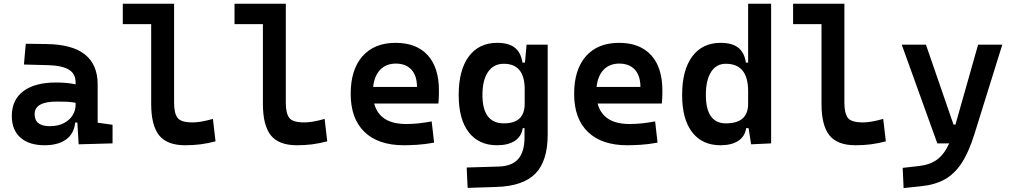

<svg xmlns="http://www.w3.org/2000/svg" viewBox="-20 -752 5313 1007"><path d="M214.4 9.8Q132.3 9.8 87.2 -30.3Q42 -70.3 42 -143.6Q42 -228.5 102.5 -273.9Q163.1 -319.3 273.9 -319.3Q332.5 -319.3 376.5 -309.6V-320.3Q376.5 -365.7 340.8 -387Q305.2 -408.2 234.4 -410.2L105.5 -413.6L115.2 -522.5L224.6 -521Q360.4 -519 426.3 -465.6Q492.2 -412.1 492.2 -309.6V-108.4L570.3 -97.7V0L392.6 4.9L385.7 -109.4H374.5Q368.2 -49.8 325.9 -20Q283.7 9.8 214.4 9.8ZM240.7 -90.3Q285.6 -90.3 315.9 -106.7Q346.2 -123 361.3 -148.2Q376.5 -173.3 376.5 -200.2V-212.9Q350.1 -217.8 326.4 -218.5Q302.7 -219.2 276.9 -219.2Q161.6 -219.2 161.6 -153.3Q161.6 -90.3 240.7 -90.3Z M951.2 9.8Q856.4 9.8 814.7 -42Q772.9 -93.8 772.9 -207.5V-625.5H624V-732.4H893.1V-212.4Q893.1 -158.7 910.9 -134.3Q928.7 -109.9 990.2 -109.9Q1032.2 -109.9 1096.7 -128.4L1110.4 -10.7Q1069.8 0 1032 4.9Q994.1 9.8 951.2 9.8Z M1537.1 9.8Q1442.4 9.8 1400.6 -42Q1358.9 -93.8 1358.9 -207.5V-625.5H1210V-732.4H1479V-212.4Q1479 -158.7 1496.8 -134.3Q1514.6 -109.9 1576.2 -109.9Q1618.2 -109.9 1682.6 -128.4L1696.3 -10.7Q1655.8 0 1617.9 4.9Q1580.1 9.8 1537.1 9.8Z M2098.1 9.8Q1964.4 9.8 1891.8 -59.8Q1819.3 -129.4 1819.3 -259.8Q1819.3 -386.7 1881.1 -457Q1942.9 -527.3 2055.2 -527.3Q2163.6 -527.3 2222.9 -462.9Q2282.2 -398.4 2282.2 -275.9Q2282.2 -240.2 2279.3 -209H1942.4Q1971.2 -101.6 2109.9 -101.6Q2144 -101.6 2177 -105.2Q2210 -108.9 2244.1 -115.2L2256.8 -3.9Q2208.5 4.9 2168.7 7.3Q2128.9 9.8 2098.1 9.8ZM2056.2 -418.5Q2005.4 -418.5 1974.4 -386.5Q1943.4 -354.5 1937 -295.9H2167Q2167 -355 2137.7 -386.7Q2108.4 -418.5 2056.2 -418.5Z M2586.9 9.8Q2491.2 9.8 2438.5 -58.3Q2385.7 -126.5 2385.7 -253.9Q2385.7 -384.3 2438.7 -455.8Q2491.7 -527.3 2587.9 -527.3Q2648.4 -527.3 2680.4 -501.7Q2712.4 -476.1 2720.2 -423.8H2733.4L2741.7 -517.6H2852.5V-45.9Q2852.5 92.3 2788.3 158.2Q2724.1 224.1 2584 228.5L2432.6 233.4L2427.7 126.5L2593.8 121.6Q2665.5 119.6 2698.2 81.5Q2731 43.5 2731 -30.3V-80.1H2721.7Q2714.8 -35.6 2679.7 -12.9Q2644.5 9.8 2586.9 9.8ZM2510.3 -253.9Q2510.3 -105 2623 -105Q2731.9 -105 2731.9 -207.5V-283.7Q2731.9 -417.5 2622.6 -417.5Q2568.8 -417.5 2539.6 -374.8Q2510.3 -332 2510.3 -253.9Z M3270 9.8Q3136.2 9.8 3063.7 -59.8Q2991.2 -129.4 2991.2 -259.8Q2991.2 -386.7 3053 -457Q3114.7 -527.3 3227.1 -527.3Q3335.4 -527.3 3394.8 -462.9Q3454.1 -398.4 3454.1 -275.9Q3454.1 -240.2 3451.2 -209H3114.3Q3143.1 -101.6 3281.7 -101.6Q3315.9 -101.6 3348.9 -105.2Q3381.8 -108.9 3416 -115.2L3428.7 -3.9Q3380.4 4.9 3340.6 7.3Q3300.8 9.8 3270 9.8ZM3228 -418.5Q3177.2 -418.5 3146.2 -386.5Q3115.2 -354.5 3108.9 -295.9H3338.9Q3338.9 -355 3309.6 -386.7Q3280.3 -418.5 3228 -418.5Z M3758.8 9.8Q3663.1 9.8 3610.4 -58.3Q3557.6 -126.5 3557.6 -253.9Q3557.6 -384.3 3610.6 -455.8Q3663.6 -527.3 3759.8 -527.3Q3820.3 -527.3 3852.3 -501.7Q3884.3 -476.1 3892.1 -423.8H3903.8V-732.4H4024.4V0L3919.4 4.9L3906.2 -80.1H3893.6Q3886.7 -35.6 3851.6 -12.9Q3816.4 9.8 3758.8 9.8ZM3682.1 -253.9Q3682.1 -105 3787.6 -105Q3903.8 -105 3903.8 -207.5V-273.9Q3903.8 -417.5 3787.1 -417.5Q3736.8 -417.5 3709.5 -374.8Q3682.1 -332 3682.1 -253.9Z M4466.8 9.8Q4372.1 9.8 4330.3 -42Q4288.6 -93.8 4288.6 -207.5V-625.5H4139.6V-732.4H4408.7V-212.4Q4408.7 -158.7 4426.5 -134.3Q4444.3 -109.9 4505.9 -109.9Q4547.9 -109.9 4612.3 -128.4L4626 -10.7Q4585.4 0 4547.6 4.9Q4509.8 9.8 4466.8 9.8Z M4896 0 4709.5 -517.6H4836.4L4981 -98.6H4991.2L5109.9 -517.6H5236.8L5089.8 -45.9Q5060.5 47.4 5023.2 104Q4985.8 160.6 4934.6 189Q4883.3 217.3 4812 224.6L4719.2 234.4L4714.4 128.4L4800.3 118.7Q4857.4 112.3 4894.8 85Q4932.1 57.6 4958.5 0Z"/></svg>

Font: Caskaydia Cove SemiBold
Style: Regular
Weight: 600
Monospace: yes
Designer: Aaron Bell
Foundry: Saja Typeworks
Version: Version 4.300; ttfautohint (v1.8.3)